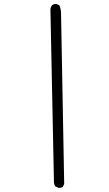

<svg xmlns="http://www.w3.org/2000/svg" viewBox="-20 -839 540 952"><path d="M272.5 92.8Q283.7 92.8 291.5 87.4L298.3 73.2L282.7 -771.5Q282.7 -793.5 274.4 -812.5L261.2 -818.8Q259.8 -819.3 258.3 -819.3Q245.6 -819.3 237.8 -813Q231.4 -804.7 230 -793.9L247.6 67.4Q249 77.6 254.4 85L270 92.3Q271.5 92.8 272.5 92.8Z"/></svg>

Font: NaikaiFont
Style: ExtraLight
Weight: 200
Version: Version 1.89